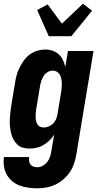

<svg xmlns="http://www.w3.org/2000/svg" viewBox="-32 -796 552 1039"><path d="M170 223Q145 223 120 219.5Q95 216 73 207.5Q51 199 33 183.5Q15 168 4 148Q-7 128 -10.5 103.5Q-14 79 -11 54H126Q124 65 125.5 75.5Q127 86 133 94Q139 102 149 105.5Q159 109 170 109Q185 109 199.5 101Q214 93 224 80Q234 67 239 51.5Q244 36 246 21L261 -67Q250 -50 235 -35.5Q220 -21 203 -11Q186 -1 166.5 3.5Q147 8 128 8Q109 8 91.5 3Q74 -2 61.5 -14Q49 -26 40.5 -42Q32 -58 28 -75.5Q24 -93 22 -111.5Q20 -130 21 -149Q22 -168 24 -187Q26 -206 29 -225L49 -345Q52 -366 57.5 -387Q63 -408 73 -428.5Q83 -449 96.5 -468Q110 -487 129 -501Q148 -515 169.5 -521.5Q191 -528 212 -528Q233 -528 252.5 -521.5Q272 -515 286.5 -501.5Q301 -488 309 -470.5Q317 -453 321 -433L336 -520H474L381 40Q377 64 369 88.5Q361 113 346.5 134.5Q332 156 311.5 174Q291 192 267.5 203Q244 214 219 218.5Q194 223 170 223ZM204 -106Q218 -106 231.5 -111.5Q245 -117 255.5 -127.5Q266 -138 271.5 -151.5Q277 -165 279 -178L299 -298Q301 -311 302 -323Q303 -335 302.5 -347Q302 -359 299.5 -371Q297 -383 291.5 -392.5Q286 -402 275.5 -408Q265 -414 253 -414Q238 -414 224.5 -405Q211 -396 203 -382.5Q195 -369 190.5 -354.5Q186 -340 184 -326L164 -206Q162 -195 161.5 -184.5Q161 -174 161 -163.5Q161 -153 163 -142.5Q165 -132 170 -123.5Q175 -115 184 -110.5Q193 -106 204 -106ZM232 -600 169 -742 226 -772 303 -668 417 -776 466 -738 354 -600Z"/></svg>

Font: Iosevka Curly Heavy
Style: Italic
Weight: 900
Italic angle: -9°
Monospace: yes
Designer: Belleve Invis
Foundry: Belleve Invis
Version: Version 22.1.2; ttfautohint (v1.8.4)